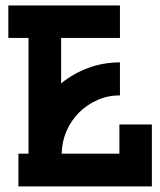

<svg xmlns="http://www.w3.org/2000/svg" viewBox="-20 -667 573 687"><path d="M9.8 -531.2V-647.5H409.2V-531.2H198.7V-368.7Q242.7 -404.3 295.4 -423.8Q349.6 -443.8 409.2 -443.8V-325.7Q365.2 -325.7 328.6 -309.1Q290.5 -292 262.7 -264.2Q234.9 -236.3 217.8 -197.8Q201.7 -160.6 200.7 -117.2H407.2V-221.7H523.4V0H45.9V-117.2H82V-531.2Z"/></svg>

Font: Sangha Kali
Style: Regular
Weight: 400
Designer: Seslavinskaya Anna
Foundry: Popkern
Version: Version 2.000;PS 002.000;hotconv 1.0.88;makeotf.lib2.5.64775